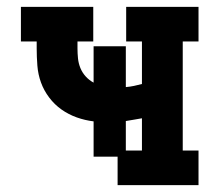

<svg xmlns="http://www.w3.org/2000/svg" viewBox="-20 -540 640 560"><path d="M323 0V-83H253V-186Q228 -189 204 -197.5Q180 -206 159.5 -220.5Q139 -235 123.5 -255.5Q108 -276 99.5 -299.5Q91 -323 89 -348.5Q87 -374 87 -399V-419H41V-520H252V-419H206V-399Q206 -384 207.5 -369.5Q209 -355 214.5 -341.5Q220 -328 230 -317Q240 -306 253 -299V-405H347V-286Q359 -287 371 -289.5Q383 -292 394 -295V-419H348V-520H559V-419H513V-101H559V0ZM347 -101H394V-195Q383 -193 371 -191Q359 -189 347 -187Z"/></svg>

Font: Iosevka Etoile
Style: Bold
Weight: 700
Designer: Belleve Invis
Foundry: Belleve Invis
Version: Version 28.1.0; ttfautohint (v1.8.4)